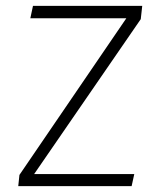

<svg xmlns="http://www.w3.org/2000/svg" viewBox="-20 -632 545 652"><path d="M42 0 46 -38 409 -570H83L92 -612H463L458 -567L96 -41H436L427 0Z"/></svg>

Font: Ancizar Sans Thin
Style: Italic
Weight: 100
Italic angle: -4°
Designer: Cesar Puertas, Viviana Monsalve, Julian Moncada, Julian Prieto, Jose Castro, Mariel Hernandez, Felipe Aragon, Sara Alarc
Version: Version 8.100